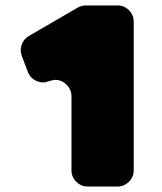

<svg xmlns="http://www.w3.org/2000/svg" viewBox="-20 -679 590 699"><path d="M466.8 -600.1V-59.1Q466.8 -34.7 449.5 -17.3Q432.1 0 408.2 0H298.8Q274.9 0 257.6 -17.3Q240.2 -34.7 240.2 -59.1V-328.1Q240.2 -353 222.4 -370.6Q204.6 -388.2 181.2 -388.2Q174.8 -388.2 159.2 -383.8Q146 -378.9 137.2 -378.9Q119.1 -378.9 103.3 -389.6Q87.4 -400.4 81.1 -418L59.1 -476.1Q51.8 -496.1 59.1 -516.6Q66.4 -537.1 85 -547.9L262.2 -650.9Q277.3 -659.2 292 -659.2H408.2Q432.1 -659.2 449.5 -641.8Q466.8 -624.5 466.8 -600.1Z"/></svg>

Font: Don José
Style: Regular
Weight: 900
Designer: Cristian Tournier
Version: Version 1.000